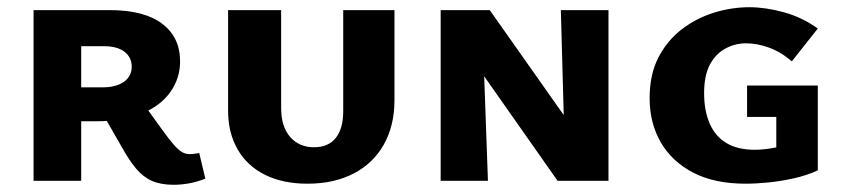

<svg xmlns="http://www.w3.org/2000/svg" viewBox="-20 -501 2336 532"><path d="M73 0V-473H284Q379 -473 429 -435.5Q479 -398 479 -331Q479 -284 452 -246Q425 -208 373.5 -186.5Q322 -165 249 -165H145V-259H264Q302 -259 323.5 -274.5Q345 -290 345 -316Q345 -342 325 -357.5Q305 -373 268 -373H205V0ZM461 11Q425 11 400.5 0Q376 -11 356.5 -34.5Q337 -58 316 -96L265 -185L372 -221L429 -142Q449 -114 462 -99.5Q475 -85 484.5 -79.5Q494 -74 506 -74Q513 -74 519.5 -75Q526 -76 532 -77L549 -6Q526 3 504 7Q482 11 461 11Z M832 8Q764 8 714.5 -16.5Q665 -41 638.5 -87Q612 -133 612 -194V-473H759V-202Q759 -150 784 -121.5Q809 -93 850 -93Q890 -93 910.5 -119Q931 -145 931 -193V-473H1073V-223Q1073 -153 1043.5 -100.5Q1014 -48 959.5 -20Q905 8 832 8Z M1201 0V-473H1315L1332 0ZM1583 0H1525L1256 -383V-473H1337L1576 -134ZM1666 -473V0H1547L1534 -473Z M2046 8Q1960 8 1901 -22.5Q1842 -53 1811 -106.5Q1780 -160 1780 -229Q1780 -294 1804 -341Q1828 -388 1868 -419Q1908 -450 1957 -465.5Q2006 -481 2057 -481Q2101 -481 2152 -467Q2203 -453 2246 -422L2174 -331Q2144 -357 2111 -369Q2078 -381 2047 -381Q2017 -381 1990 -366.5Q1963 -352 1947 -322Q1931 -292 1931 -243Q1931 -194 1946.5 -158.5Q1962 -123 1993 -104.5Q2024 -86 2071 -86Q2096 -86 2125 -91.5Q2154 -97 2181 -107L2131 -30V-177H2050V-264H2246V-29Q2216 -15 2180 -7Q2144 1 2109.5 4.5Q2075 8 2046 8Z"/></svg>

Font: Ysabeau SC ExtraBold
Style: Regular
Weight: 800
Designer: Christian Thalmann (Catharsis Fonts)
Version: Version 2.001;gftools[0.9.30]; featfreeze: smcp